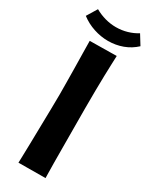

<svg xmlns="http://www.w3.org/2000/svg" viewBox="-260 -907 754 955"><g transform="rotate(30 116.5 -430.0)"><path d="M40 -702 194 -704Q194 -704 193.5 -690Q193 -676 192 -650Q191 -624 190 -586.5Q189 -549 188.5 -501.5Q188 -454 188 -398Q188 -342 188.5 -285.5Q189 -229 189 -178Q189 -127 189.5 -87Q190 -47 190.5 -24Q191 -1 191 -1L36 0Q36 0 37 -31Q38 -62 39 -110.5Q40 -159 41 -213.5Q42 -268 43 -317Q44 -366 44 -396Q44 -424 43.5 -464Q43 -504 42.5 -548Q42 -592 41 -633Q40 -674 40 -702ZM118 -747Q77 -747 36 -760.5Q-5 -774 -39 -800L-3 -859Q25 -843 56 -834.5Q87 -826 118 -826Q151 -826 182 -835Q213 -844 238 -860L272 -805Q241 -776 201.5 -761.5Q162 -747 118 -747Z"/></g></svg>

Font: Truculenta Black
Style: Regular
Weight: 900
Version: Version 1.002